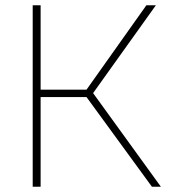

<svg xmlns="http://www.w3.org/2000/svg" viewBox="-20 -708 640 728"><path d="M104 -688H134V-368H308L535 -688H571L333 -355L590 0H556L308 -340H134V0H104Z"/></svg>

Font: Roundo ExtraLight
Style: Regular
Weight: 250
Designer: Namrata Goyal (Gurmukhi), Shiva Nallaperumal (Latin)
Foundry: Indian Type Foundry
Version: Version 1.000;PS 1.0;hotconv 1.0.88;makeotf.lib2.5.647800